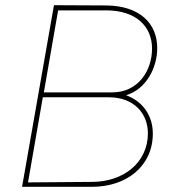

<svg xmlns="http://www.w3.org/2000/svg" viewBox="-20 -720 687 740"><path d="M65 0H335C468 0 569 -80 569 -205C569 -274 531 -329 466 -353C543 -376 586 -458 586 -535C586 -630 518 -698 389 -699L188 -700ZM337 -19 88 -17 145 -345H400C495 -345 550 -284 550 -206C550 -95 458 -20 337 -19ZM149 -364 204 -680H390C504 -680 566 -618 566 -533C566 -447 512 -364 413 -364Z"/></svg>

Font: Fixel Display 20240404 Thin
Style: Italic
Weight: 100
Italic angle: -10°
Designer: AlfaBravo + MacPaw
Foundry: Kyrylo Tkachov, Marchela Mozhyna, Serhii Makarenko, Maria Weinstein, Zakhar Kryvoshyya
Version: Version 1.211;Glyphs 3.2 (3225)